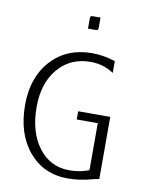

<svg xmlns="http://www.w3.org/2000/svg" viewBox="-75 -678 552 737"><g transform="rotate(10 201.0 -310.0)"><path d="M217 -575V-614Q217 -621 219 -623Q221 -625 228 -625H257V-586Q257 -579 255 -577Q253 -575 246 -575ZM30 -245Q30 -353 90.5 -419Q151 -485 250 -485Q294 -485 340 -470V-424Q299 -451 250 -451Q171 -451 123 -394.5Q75 -338 75 -245Q75 -147 120.5 -87Q166 -27 240 -27Q283 -27 317 -41V-224H235V-256H360V-14L340 -10Q288 5 240 5Q146 5 88 -63.5Q30 -132 30 -245Z"/></g></svg>

Font: Glametrix
Style: Light
Weight: 300
Designer: gluk
Foundry: gluk
Version: Version 0.40